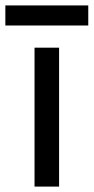

<svg xmlns="http://www.w3.org/2000/svg" viewBox="-51 -690 347 710"><path d="M76.7 0V-513.7H167.5V0ZM275.4 -669.9V-595.7H-31.2V-669.9Z"/></svg>

Font: RobotoFlex
Style: Regular
Weight: 400
Designer: Berlow after Robertson
Foundry: Google
Version: Version 2.136